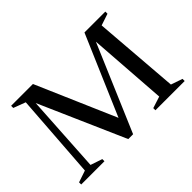

<svg xmlns="http://www.w3.org/2000/svg" viewBox="-126 -950 1232 1232"><g transform="rotate(-45 490.5 -334.0)"><path d="M882 -46.5 960.5 -19.5V0H695V-19.5L774.5 -45L735 -596.5L742 -595L485 7.5H441L178.5 -590L185.5 -591.5L152.5 -46.5L232.5 -19.5V0H21.5V-19.5L101.5 -46.5L143 -624.5L60.5 -655.5V-675H258.5L499.5 -118.5H487L726 -675H915.5V-655.5L836 -629Z"/></g></svg>

Font: Newsreader 24pt Medium
Style: Regular
Weight: 500
Designer: Hugues Gentile
Foundry: Production Type
Version: Version 1.003